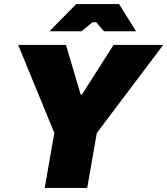

<svg xmlns="http://www.w3.org/2000/svg" viewBox="-20 -920 819 940"><path d="M199 0H407L454 -269L779 -700H536L381 -457H375L303 -700H69L246 -269ZM222 -767H379L433 -811H451L489 -767H646L563 -900H353Z"/></svg>

Font: Fixel Display Black
Style: Italic
Weight: 900
Italic angle: -10°
Designer: AlfaBravo + MacPaw
Foundry: Kyrylo Tkachov, Marchela Mozhyna, Serhii Makarenko, Maria Weinstein, Zakhar Kryvoshyya
Version: Version 1.210;Glyphs 3.2 (3217)